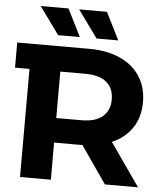

<svg xmlns="http://www.w3.org/2000/svg" viewBox="-60 -953 854 1005"><g transform="rotate(5 367.5 -450.5)"><path d="M529 0 394 -195H386H245V0H83V-568H7V-700H386Q479 -700 547.5 -669Q616 -638 653 -581Q690 -524 690 -446Q690 -368 652.5 -311.5Q615 -255 546 -225L703 0ZM377 -568H245V-324H377Q450 -324 488 -356Q526 -388 526 -446Q526 -505 488 -536.5Q450 -568 377 -568ZM113 -901H259L331 -757H217ZM315 -901H461L533 -757H419Z"/></g></svg>

Font: mBank
Style: Bold
Weight: 700
Designer: Julieta Ulanovsky
Foundry: Julieta Ulanovsky
Version: Version 7.200